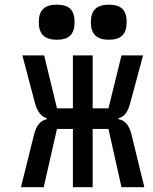

<svg xmlns="http://www.w3.org/2000/svg" viewBox="-20 -782 640 802"><path d="M175.5 -284V-288Q140.5 -298 126 -351.5L73.5 -550.5H164.5L218 -329.5H284.5V-550.5H367V-329.5H433L487.5 -550.5H577.5L524 -351.5Q516 -322.5 505 -308Q494 -293.5 475 -288V-284Q496 -280.5 509.2 -264.5Q522.5 -248.5 529.5 -219L583 0H487.5L433 -243.5H367V0H284.5V-243.5H218L162.5 0H67.5L122 -219Q136 -276.5 175.5 -284ZM142 -689.5Q142 -727 160.5 -744.8Q179 -762.5 217 -762.5Q256 -762.5 273.8 -745Q291.5 -727.5 291.5 -689.5Q291.5 -652 273.8 -634Q256 -616 217 -616Q179 -616 160.5 -634Q142 -652 142 -689.5ZM359.5 -689.5Q359.5 -727 378 -744.8Q396.5 -762.5 434.5 -762.5Q473.5 -762.5 491.2 -745Q509 -727.5 509 -689.5Q509 -652 491.2 -634Q473.5 -616 434.5 -616Q396.5 -616 378 -634Q359.5 -652 359.5 -689.5Z"/></svg>

Font: JuliaMono Medium
Style: Regular
Weight: 500
Monospace: yes
Designer: cormullion
Foundry: corm
Version: Version 0.054; ttfautohint (v1.8.4)